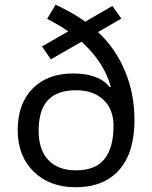

<svg xmlns="http://www.w3.org/2000/svg" viewBox="-20 -785 645 815"><path d="M461.9 -251Q461.9 -320.8 419.2 -361.3Q376.5 -401.9 303.2 -401.9Q222.2 -401.9 183.1 -359.6Q144 -317.4 144 -230Q144 -149.4 185.1 -105.7Q226.1 -62 303.2 -62Q385.7 -62 423.8 -110.4Q461.9 -158.7 461.9 -251ZM550.8 -274.9Q550.8 -137.2 485.8 -63.7Q420.9 9.8 300.8 9.8Q190.9 9.8 123 -56.4Q55.2 -122.6 55.2 -232.9Q55.2 -344.7 118.4 -408.9Q181.6 -473.1 290 -473.1Q399.9 -473.1 445.8 -415L450.2 -417Q421.4 -521.5 326.2 -607.9L195.8 -533.2L158.2 -587.9L270 -651.9Q228 -680.2 180.2 -705.1L215.8 -765.1Q292 -729.5 341.8 -692.9L457 -759.8L495.1 -706.1L396 -648.9Q469.7 -580.6 510.3 -484.1Q550.8 -387.7 550.8 -274.9Z"/></svg>

Font: NotoSans
Style: Regular
Weight: 400
Designer: Monotype Design team
Foundry: Monotype Imaging Inc.
Version: Version 1.04; ttfautohint (v1.4.1)